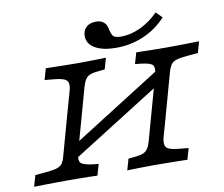

<svg xmlns="http://www.w3.org/2000/svg" viewBox="-82 -856 1113 956"><g transform="rotate(-10 475.0 -378.0)"><path d="M252.4 -369.4 273.4 -443.5Q279 -466.9 275.4 -480.2Q271.8 -493.5 254.8 -500.4Q237.9 -507.3 200.8 -510.5L158.9 -514.5L175 -571Q192.7 -571 221.8 -570.2Q250.8 -569.4 283.9 -569Q316.9 -568.5 345.2 -568.5H346Q366.9 -568.5 389.9 -569Q412.9 -569.4 435.5 -569.8Q458.1 -570.2 479 -571L462.9 -514.5L430.6 -511.3Q404 -508.9 388.7 -502.8Q373.4 -496.8 364.5 -483.5Q355.6 -470.2 348.4 -445.2L327.4 -369.4ZM187.1 -2.4Q162.1 -2.4 131.9 -2Q101.6 -1.6 71.4 -1.2Q41.1 -0.8 15.3 0L31.5 -56.5L85.5 -61.3Q121.8 -64.5 140.7 -70.2Q159.7 -75.8 169 -88.3Q178.2 -100.8 184.7 -125.8L252.4 -369.4H327.4L259.7 -126.6Q251.6 -91.9 262.1 -79Q272.6 -66.1 319.4 -59.7L351.6 -56.5L335.5 0Q319.4 -0.8 293.5 -1.2Q267.7 -1.6 239.1 -2Q210.5 -2.4 185.5 -2.4H187.1ZM637.9 -201.6 705.6 -444.4Q714.5 -479.8 704.4 -492.7Q694.4 -505.6 646.8 -511.3L616.1 -514.5L632.3 -571Q648.4 -571 673.8 -570.2Q699.2 -569.4 727.4 -569Q755.6 -568.5 779.8 -568.5H778.2Q804 -568.5 834.3 -569Q864.5 -569.4 894.8 -569.8Q925 -570.2 950 -571L933.9 -514.5L879.8 -509.7Q844.4 -506.5 825.4 -500.8Q806.5 -495.2 797.2 -482.7Q787.9 -470.2 780.6 -445.2L712.9 -201.6ZM215.3 -81.5 229.8 -156.5 753.2 -487.9 737.9 -411.3ZM619.4 -2.4Q598.4 -2.4 575.8 -2Q553.2 -1.6 530.2 -1.2Q507.3 -0.8 486.3 0L502.4 -56.5L534.7 -59.7Q561.3 -62.1 576.6 -68.1Q591.9 -74.2 600.8 -87.5Q609.7 -100.8 616.9 -125.8L637.9 -201.6H712.9L691.9 -127.4Q687.1 -104.8 690.3 -91.1Q693.5 -77.4 710.9 -70.6Q728.2 -63.7 764.5 -60.5L806.5 -56.5L790.3 0Q772.6 -0.8 743.5 -1.2Q714.5 -1.6 681.9 -2Q649.2 -2.4 620.2 -2.4H619.4ZM538.7 -610.5Q471 -610.5 432.3 -633.1Q393.5 -655.6 393.5 -695.2Q393.5 -723.4 411.7 -739.9Q429.8 -756.5 460.5 -756.5Q486.3 -756.5 500.8 -743.5Q515.3 -730.6 519.4 -704Q522.6 -687.9 528.2 -678.2Q533.9 -668.5 544.8 -664.9Q555.6 -661.3 572.6 -661.3Q621 -661.3 670.6 -684.7Q720.2 -708.1 762.1 -750L791.9 -719.4Q743.5 -666.9 678.2 -638.7Q612.9 -610.5 538.7 -610.5Z"/></g></svg>

Font: Playfair 5pt SemiExpanded Light
Style: Italic
Weight: 300
Width: 6
Italic angle: -15.6°
Designer: Claus Eggers Sørensen
Foundry: Claus Eggers Sørensen
Version: Version 2.203